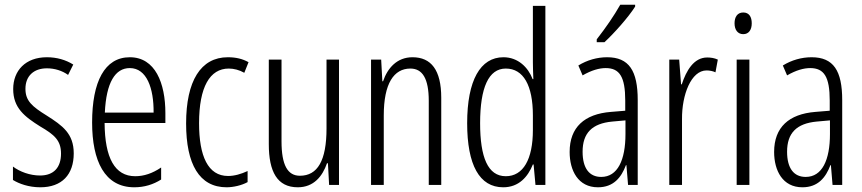

<svg xmlns="http://www.w3.org/2000/svg" viewBox="-20 -785 3661 815"><path d="M293 -134C293 -218 245 -252 179 -294C116 -333 88 -357 88 -408C88 -463 124 -495 179 -495C212 -495 244 -485 269 -467L291 -511C259 -531 221 -542 179 -542C88 -542 36 -485 36 -407C36 -327 84 -290 151 -248C211 -213 239 -189 239 -133C239 -74 208 -40 150 -40C107 -40 64 -56 35 -78V-21C61 -5 102 10 151 10C243 10 293 -44 293 -134Z M531 -542C424 -542 371 -438 371 -265C371 -102 424 10 550 10C593 10 631 -2 664 -23V-74C627 -49 591 -37 554 -37C467 -37 425 -115 424 -263H682V-305C682 -432 639 -542 531 -542ZM531 -496C603 -496 633 -410 632 -307H425C431 -435 469 -496 531 -496Z M942 10C970 10 1006 2 1031 -12V-59C1003 -46 975 -38 948 -38C863 -38 825 -122 825 -262C825 -416 871 -494 951 -494C973 -494 996 -488 1017 -476L1035 -521C1010 -535 982 -542 947 -542C832 -542 770 -441 770 -261C770 -88 826 10 942 10Z M1419 -532H1366V-240C1366 -103 1328 -39 1253 -39C1201 -39 1175 -84 1175 -185V-532H1121V-173C1121 -56 1157 10 1244 10C1312 10 1349 -37 1368 -92H1372L1377 0H1419Z M1731 -542C1665 -542 1625 -496 1606 -440H1603L1598 -532H1555V0H1609V-295C1609 -431 1652 -494 1722 -494C1773 -494 1800 -452 1800 -357V0H1853V-370C1853 -488 1810 -542 1731 -542Z M2116 10C2183 10 2221 -35 2242 -87H2245L2253 0H2295V-760H2242V-520C2242 -498 2243 -476 2244 -449H2241C2222 -499 2179 -542 2117 -542C2019 -542 1963 -444 1963 -262C1963 -85 2015 10 2116 10ZM2127 -37C2051 -37 2018 -117 2018 -262C2018 -413 2054 -494 2127 -494C2202 -494 2242 -422 2242 -295V-233C2242 -109 2201 -37 2127 -37Z M2676 -757V-765H2613C2585 -716 2554 -671 2513 -618V-606H2546C2586 -643 2647 -711 2676 -757ZM2557 -542C2515 -542 2472 -530 2435 -507L2453 -465C2491 -487 2524 -496 2551 -496C2610 -496 2634 -459 2634 -358V-315L2573 -310C2461 -301 2398 -245 2398 -140C2398 -61 2434 10 2518 10C2584 10 2617 -31 2637 -84H2639L2646 0H2687V-360C2687 -485 2650 -542 2557 -542ZM2579 -269 2635 -274V-216C2635 -106 2602 -34 2532 -34C2482 -34 2453 -70 2453 -141C2453 -220 2493 -261 2579 -269Z M2982 -541C2925 -541 2893 -485 2874 -427H2871L2863 -532H2821V0H2875V-279C2874 -383 2914 -486 2979 -486C2993 -486 3007 -483 3017 -478L3027 -532C3012 -539 2996 -541 2982 -541Z M3135 -732C3110 -732 3098 -713 3098 -686C3098 -659 3111 -640 3135 -640C3158 -640 3171 -658 3171 -686C3171 -713 3160 -732 3135 -732ZM3161 -532H3107V0H3161Z M3425 -542C3383 -542 3340 -530 3303 -507L3321 -465C3359 -487 3392 -496 3419 -496C3478 -496 3502 -459 3502 -358V-315L3441 -310C3329 -301 3266 -245 3266 -140C3266 -61 3302 10 3386 10C3452 10 3485 -31 3505 -84H3507L3514 0H3555V-360C3555 -485 3518 -542 3425 -542ZM3447 -269 3503 -274V-216C3503 -106 3470 -34 3400 -34C3350 -34 3321 -70 3321 -141C3321 -220 3361 -261 3447 -269Z"/></svg>

Font: Noto Sans Lao ExtraCondensed Light
Style: Regular
Weight: 300
Width: 2
Designer: Monotype Design Team
Foundry: Monotype Imaging Inc.
Version: Version 2.003